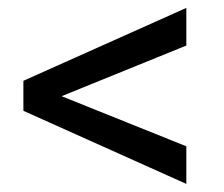

<svg xmlns="http://www.w3.org/2000/svg" viewBox="-20 -554 561 481"><path d="M38.6 -351.6 446.8 -534.2V-439.9L134.3 -313L446.8 -187.5V-93.3L38.6 -276.4Z"/></svg>

Font: Bert Sans Medium
Style: Regular
Weight: 500
Designer: Christian Robertson, Adam Twardoch, & Cristiano Sobral
Foundry: Google
Version: Version 12.135;January 10, 2020;FontCreator 12.0.0.2547 64-b